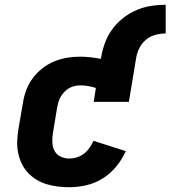

<svg xmlns="http://www.w3.org/2000/svg" viewBox="-20 -775 713 803"><path d="M270 8Q245 8 221 5Q197 2 174 -5Q151 -12 131 -24.5Q111 -37 95.5 -54Q80 -71 70 -92.5Q60 -114 55.5 -137.5Q51 -161 52 -185.5Q53 -210 57 -235L76 -345Q80 -372 90 -398.5Q100 -425 117 -448Q134 -471 157 -489Q180 -507 206.5 -518Q233 -529 260 -533.5Q287 -538 315 -538Q337 -538 358.5 -535.5Q380 -533 402 -529V-530Q407 -561 417.5 -591.5Q428 -622 447 -649Q466 -676 492.5 -697.5Q519 -719 549 -732Q579 -745 610 -750Q641 -755 673 -755V-635Q651 -635 629 -629Q607 -623 589.5 -608Q572 -593 562 -572Q552 -551 549 -530L519 -349H372L381 -407Q366 -412 349.5 -415Q333 -418 317 -418Q305 -418 293 -415.5Q281 -413 270 -407Q259 -401 250 -391.5Q241 -382 234.5 -371.5Q228 -361 224.5 -349Q221 -337 219 -326L201 -216Q198 -197 199 -177.5Q200 -158 209 -142.5Q218 -127 234.5 -119.5Q251 -112 270 -112Q286 -112 302 -117Q318 -122 331.5 -132.5Q345 -143 354.5 -157Q364 -171 371 -186L506 -143Q491 -109 466.5 -79Q442 -49 410 -29Q378 -9 342 -0.5Q306 8 270 8Z"/></svg>

Font: Iosevka Slab Heavy Extended
Style: Italic
Weight: 900
Width: 7
Italic angle: -9°
Monospace: yes
Designer: Belleve Invis
Foundry: Belleve Invis
Version: Version 11.1.0; ttfautohint (v1.8.3)